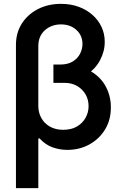

<svg xmlns="http://www.w3.org/2000/svg" viewBox="-20 -757 626 981"><path d="M252.9 -420.9H323.2Q398.4 -420.9 448 -390.4Q497.6 -359.9 522.2 -311.5Q546.9 -263.2 546.4 -208.5Q546.9 -146 517.6 -96.9Q488.3 -47.9 437.7 -19.5Q387.2 8.8 323.7 8.8Q285.2 8.8 248.5 -4.2Q211.9 -17.1 181.2 -50.8L175.8 -48.3V-212.9Q176.3 -180.7 191.4 -153.6Q206.5 -126.5 234.9 -110.1Q263.2 -93.8 302.7 -93.8Q343.3 -93.8 372.1 -110.1Q400.9 -126.5 416.7 -154.3Q432.6 -182.1 432.6 -214.8Q432.6 -248 417 -274.9Q401.4 -301.8 374 -317.6Q346.7 -333.5 311.5 -333.5H252.9ZM291.5 -737.3Q340.8 -737.3 381.6 -722.4Q422.4 -707.5 452.4 -680.9Q482.4 -654.3 498.8 -619.4Q515.1 -584.5 515.1 -543.9Q515.6 -496.1 491.5 -450Q467.3 -403.8 419.7 -373.5Q372.1 -343.3 301.3 -343.3H252.9V-427.2H289.1Q327.6 -427.7 352.3 -443.1Q377 -458.5 389.2 -482.7Q401.4 -506.8 401.4 -532.2Q401.4 -575.7 370.4 -604Q339.4 -632.3 291.5 -632.3Q243.2 -632.3 209.7 -602.8Q176.3 -573.2 175.8 -522.9V204.1H61.5V-527.3Q61.5 -589.8 91.8 -637Q122.1 -684.1 174.1 -710.7Q226.1 -737.3 291.5 -737.3Z"/></svg>

Font: Inter Cardless Tabular Medium
Style: Regular
Weight: 500
Designer: Rasmus Andersson
Foundry: rsms
Version: Version 4.000;git-4fc901f